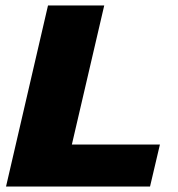

<svg xmlns="http://www.w3.org/2000/svg" viewBox="-20 -680 650 700"><path d="M242 -153H563L527 0H2L155 -660H360Z"/></svg>

Font: Work Sans ExtraBold
Style: Italic
Weight: 800
Italic angle: -13°
Designer: Wei Huang
Foundry: Wei Huang
Version: Version 2.012; ttfautohint (v1.8.3)